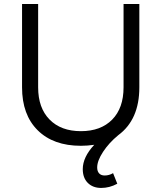

<svg xmlns="http://www.w3.org/2000/svg" viewBox="-20 -720 805 956"><path d="M595.2 -700.2H673.8V-285.2Q673.8 -124 568.8 -46.9Q522.5 -8.8 493.2 35.9Q463.9 80.6 463.9 113.8Q463.9 132.8 473.6 143.3Q483.4 153.8 501 153.8Q523.4 153.8 543 142.1L564 194.8Q525.4 215.8 483.9 215.8Q442.4 215.8 417.2 190.7Q392.1 165.5 392.1 122.1Q392.1 62.5 449.2 1Q414.1 5.9 382.8 5.9Q245.6 5.9 167.7 -71.3Q89.8 -148.4 89.8 -285.2V-700.2H169.9V-285.2Q169.9 -182.6 226.8 -124.8Q283.7 -66.9 382.8 -66.9Q481.9 -66.9 538.6 -124.5Q595.2 -182.1 595.2 -285.2Z"/></svg>

Font: Montserrat-Arabic Light
Style: Regular
Weight: 300
Designer: Mohamed Gaber
Foundry: Kief Type Foundry
Version: Version 5.008;PS 005.008;hotconv 1.0.88;makeotf.lib2.5.64775